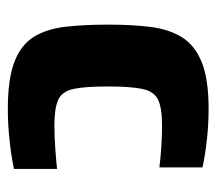

<svg xmlns="http://www.w3.org/2000/svg" viewBox="-52 -506 566 503"><g transform="rotate(90 231.5 -255.0)"><path d="M267 8Q187 8 142 -9.5Q97 -27 76.5 -61Q56 -95 50.5 -143.5Q45 -192 45 -255Q45 -317 51 -365.5Q57 -414 78 -448Q99 -482 143.5 -500Q188 -518 266 -518Q306 -518 346.5 -513.5Q387 -509 419 -502V-389Q398 -392 367 -394Q336 -396 309 -396Q263 -396 241.5 -385.5Q220 -375 213.5 -344.5Q207 -314 207 -255Q207 -194 213.5 -164Q220 -134 242 -124Q264 -114 310 -114Q334 -114 364.5 -116Q395 -118 423 -121V-8Q390 -1 348 3.5Q306 8 267 8Z"/></g></svg>

Font: Saira
Style: Bold
Weight: 700
Designer: Hector Gatti with collaboration of the Omnibus-Type team
Foundry: Omnibus-Type
Version: Version 1.100; ttfautohint (v1.8.3)